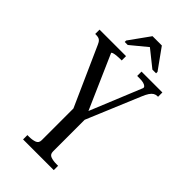

<svg xmlns="http://www.w3.org/2000/svg" viewBox="-269 -961 1035 1035"><g transform="rotate(45 248.5 -443.5)"><path d="M210 -329 218 -292 59 -648Q53 -662 46 -668Q39 -674 31 -675.5Q23 -677 13 -677H9V-710H211V-677H198Q185 -677 172 -675.5Q159 -674 150.5 -671.5Q142 -669 142 -665L288 -332L266 -331L398 -653Q400 -660 394 -665.5Q388 -671 376.5 -674Q365 -677 348 -677H329V-710H488V-677H483Q471 -677 461 -671Q451 -665 442 -651.5Q433 -638 424 -616L289 -293L296 -329V-68Q296 -46 314.5 -39.5Q333 -33 357 -33H370V0H136V-33H149Q173 -33 191.5 -39.5Q210 -46 210 -68ZM307 -887H236L152 -770V-759H175L272 -839H263L363 -759H391V-770Z"/></g></svg>

Font: Roboto Serif 120pt ExtraCondensed
Style: Regular
Weight: 400
Width: 2
Designer: Greg Gazdowicz
Foundry: Commercial Type
Version: Version 1.008